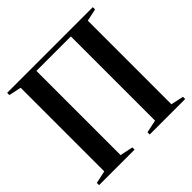

<svg xmlns="http://www.w3.org/2000/svg" viewBox="-185 -919 1095 1095"><g transform="rotate(-45 363.0 -371.5)"><path d="M17 -743H708V-725L633.5 -708.5V-34.5L710 -18V0H424V-18L501.5 -34.5V-713.5H223.5V-34.5L302 -18V0H15.5V-18L92 -34.5V-709L17 -725Z"/></g></svg>

Font: Merriweather 144pt SemiBold
Style: Regular
Weight: 600
Version: Version 2.100